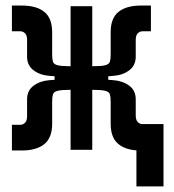

<svg xmlns="http://www.w3.org/2000/svg" viewBox="-20 -540 626 692"><path d="M22.9 2.4V-90.3H53.7Q63 -90.3 70.3 -97.7Q77.6 -105 77.6 -121.6V-182.1Q77.6 -213.9 101.1 -231.2Q124.5 -248.5 158.2 -251L176.8 -252.4V-265.1L158.2 -266.6Q124.5 -269 101.1 -286.6Q77.6 -304.2 77.6 -335.4V-396Q77.6 -412.6 70.3 -419.9Q63 -427.2 53.7 -427.2H22.9V-520H58.6Q111.3 -520 139.6 -497.3Q168 -474.6 168 -423.8V-345.7V-344.7Q168 -327.6 170.7 -318.1Q173.3 -308.6 187.3 -304.9Q201.2 -301.3 234.4 -301.3V-517.6H312.5V-301.3Q345.7 -301.3 359.6 -304.9Q373.5 -308.6 376.2 -318.1Q378.9 -327.6 378.9 -344.7V-345.7V-423.8Q378.9 -474.6 407.2 -497.3Q435.5 -520 488.3 -520H523.9V-427.2H493.2Q483.9 -427.2 476.6 -419.9Q469.2 -412.6 469.2 -396V-335.4Q469.2 -304.2 445.8 -286.6Q422.4 -269 388.7 -266.6L370.1 -265.1V-252.4L388.7 -251Q422.4 -248.5 445.8 -231.2Q469.2 -213.9 469.2 -182.1V-124Q469.2 -107.4 476.6 -100.1Q483.9 -92.8 493.2 -92.8H569.3V131.8H471.7V2Q426.8 -1.5 402.8 -24.4Q378.9 -47.4 378.9 -93.8V-171.9V-172.9Q378.9 -189.9 376.2 -199.5Q373.5 -209 359.6 -212.6Q345.7 -216.3 312.5 -216.3V0H234.4V-216.3Q201.2 -216.3 187.3 -212.6Q173.3 -209 170.7 -199.5Q168 -189.9 168 -172.9V-171.9V-93.8Q168 -43.5 139.6 -20.5Q111.3 2.4 58.6 2.4Z"/></svg>

Font: Cascadia Code NF
Style: Regular
Weight: 400
Monospace: yes
Designer: Aaron Bell
Foundry: Saja Typeworks
Version: Version 2404.023; ttfautohint (v1.8.4)